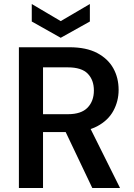

<svg xmlns="http://www.w3.org/2000/svg" viewBox="-20 -935 666 955"><path d="M74 0V-700H325Q409 -700 463 -671.5Q517 -643 543.5 -595.5Q570 -548 570 -488Q570 -432 544 -384Q518 -336 463.5 -307Q409 -278 323 -278H194V0ZM439 0 292 -309H423L577 0ZM194 -367H318Q384 -367 415.5 -399.5Q447 -432 447 -485Q447 -537 416.5 -568.5Q386 -600 317 -600H194ZM282 -747 138 -828V-915L282 -830L427 -915V-828Z"/></svg>

Font: DM Sans 10pt SemiBold
Style: Regular
Weight: 600
Version: Version 4.004;gftools[0.9.30]